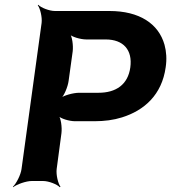

<svg xmlns="http://www.w3.org/2000/svg" viewBox="-20 -757 716 803"><path d="M294 -250H375C417 -250 455 -255 490 -266C583 -295 657 -360 673 -476C678 -509 676 -541 668 -570C643 -658 563 -711 438 -711H210C186 -711 151 -725 140 -737L138 -735C148 -722 157 -685 154 -661L70 -50C67 -26 48 11 34 24L35 26C50 14 89 0 113 0H160C184 0 219 14 230 26L233 24C223 11 214 -26 217 -50L237 -200C240 -224 235 -264 224 -276L222 -274C232 -261 270 -250 294 -250ZM525 -475C515 -403 465 -369 392 -369H311C287 -369 245 -358 231 -345L233 -343C248 -355 264 -395 267 -419L284 -542C287 -566 282 -606 271 -618L268 -616C278 -603 317 -592 341 -592H422C496 -592 535 -548 525 -475Z"/></svg>

Font: Asimov
Style: EdgeIt
Weight: 500
Designer: Google
Version: Version 2.000980: 2014